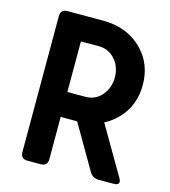

<svg xmlns="http://www.w3.org/2000/svg" viewBox="-109 -820 804 908"><g transform="rotate(15 293.0 -366.0)"><path d="M207.5 -610.4V-362.8H294.4Q346.7 -362.8 377.9 -402.3Q406.7 -438.5 406.7 -486.3Q406.7 -536.6 377.9 -571.3Q345.7 -610.4 294.4 -610.4ZM109.9 0Q75.7 0 75.7 -33.7V-698.7Q75.7 -732.4 109.9 -732.4H284.7Q403.3 -732.4 477.5 -656.2Q543.5 -588.4 543.5 -486.6Q543.5 -384.8 477.5 -316.9Q448.7 -287.1 413.1 -269L550.3 -33.7Q556.6 -22.9 556.6 -16.1Q556.6 0 530.3 0H457.5Q427.7 0 412.6 -26.4L288.1 -240.7H207.5V-33.7Q207.5 0 173.3 0Z"/></g></svg>

Font: Simply Mono
Style: Bold
Weight: 700
Designer: Wojciech Kalinowski "wmk69" (wmk69@o2.pl)
Foundry: Wojciech Kalinowski "wmk69" (wmk69@o2.pl)
Version: Version 1.0.0